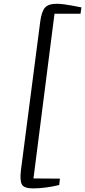

<svg xmlns="http://www.w3.org/2000/svg" viewBox="-20 -864 462 1041"><path d="M159 157.5Q110 157.5 98.5 135.8Q87 114 93.5 59L198 -746Q205.5 -802 224 -822.8Q242.5 -843.5 287 -843.5Q304.5 -843.5 326 -840.8Q347.5 -838 367.8 -834.2Q388 -830.5 402.8 -827.5Q417.5 -824.5 421.5 -824L416.5 -789.5H275.5L161.5 103.5L305 104.5L301 139Q270 147 232 152.2Q194 157.5 159 157.5Z"/></svg>

Font: Merriweather 24pt SemiCondensed Light
Style: Italic
Weight: 300
Width: 4
Italic angle: -7.8°
Designer: Eben Sorkin
Foundry: Eben Sorkin
Version: Version 2.101